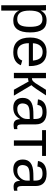

<svg xmlns="http://www.w3.org/2000/svg" viewBox="1166 -1744 786 3159"><g transform="rotate(90 1559.5 -165.0)"><path d="M514 -267Q514 10 320 10Q198 10 156 -82H153Q155 -76 155 1V208H67V-420Q67 -502 64 -528H149L151 -514Q151 -510 151.5 -505Q152 -500 152.5 -492Q153 -484 153 -477Q154 -461 154 -443H156Q180 -492 219 -515Q258 -538 320 -538Q418 -538 466 -472Q514 -406 514 -267ZM422 -265Q422 -374 392.5 -422Q363 -470 297 -470Q222 -470 188.5 -420Q155 -370 155 -258Q155 -153 188.5 -104Q222 -55 296 -55Q363 -55 392.5 -103.5Q422 -152 422 -265Z M1068 -246H691Q691 -155 728.5 -105.5Q766 -56 838 -56Q948 -56 976 -137L1054 -115Q1006 10 838 10Q720 10 659 -60.5Q598 -131 598 -268Q598 -398 659.5 -468Q721 -538 835 -538Q1068 -538 1068 -257ZM692 -313H977Q970 -396 935 -434.5Q900 -473 833 -473Q769 -473 732 -430.5Q695 -388 692 -313Z M1179 0V-528H1267V-297Q1297 -297 1318 -317Q1331 -329 1347 -352Q1362 -372 1458 -528H1550L1445 -370Q1398 -302 1382 -289L1554 0H1457L1321 -243Q1297 -233 1267 -233V0Z M1751 10Q1673 10 1632 -31.5Q1591 -73 1591 -147Q1591 -230 1646 -273.5Q1701 -317 1820 -320L1938 -322V-351Q1938 -415 1911 -443Q1884 -471 1825 -471Q1766 -471 1739 -451.5Q1712 -432 1707 -387L1615 -396Q1637 -538 1827 -538Q1926 -538 1976.5 -492.5Q2027 -447 2027 -360V-133Q2027 -92 2038 -73Q2049 -54 2076 -54Q2090 -54 2105 -58V-3Q2070 5 2037 5Q1989 5 1966.5 -20.5Q1944 -46 1941 -101H1938Q1905 -42 1860.5 -16Q1816 10 1751 10ZM1771 -56Q1841 -53 1890 -103.5Q1939 -154 1938 -217V-261L1842 -259Q1753 -257 1719.5 -232Q1686 -207 1682 -146Q1682 -103 1705 -79.5Q1728 -56 1771 -56Z M2122 -464V-528H2546V-464H2378V0H2290V-464Z M2765 10Q2687 10 2646 -31.5Q2605 -73 2605 -147Q2605 -230 2660 -273.5Q2715 -317 2834 -320L2952 -322V-351Q2952 -415 2925 -443Q2898 -471 2839 -471Q2780 -471 2753 -451.5Q2726 -432 2721 -387L2629 -396Q2651 -538 2841 -538Q2940 -538 2990.5 -492.5Q3041 -447 3041 -360V-133Q3041 -92 3052 -73Q3063 -54 3090 -54Q3104 -54 3119 -58V-3Q3084 5 3051 5Q3003 5 2980.5 -20.5Q2958 -46 2955 -101H2952Q2919 -42 2874.5 -16Q2830 10 2765 10ZM2785 -56Q2855 -53 2904 -103.5Q2953 -154 2952 -217V-261L2856 -259Q2767 -257 2733.5 -232Q2700 -207 2696 -146Q2696 -103 2719 -79.5Q2742 -56 2785 -56Z"/></g></svg>

Font: Libra Sans
Style: Regular
Weight: 400
Foundry: Context Ltd
Version: Version 1.002